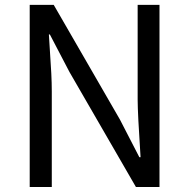

<svg xmlns="http://www.w3.org/2000/svg" viewBox="-20 -753 762 773"><path d="M99.6 0V-733.4H196.3L462.9 -271.5L541 -120.1H545.9Q534.2 -297.9 534.2 -351.6V-733.4H622.1V0H527.3L259.8 -462.9L180.7 -614.3H176.8Q177.7 -590.8 181.2 -543.5Q184.6 -496.1 186.5 -457.5Q188.5 -418.9 188.5 -384.8V0Z"/></svg>

Font: Gen Shin Gothic Regular
Style: Regular
Weight: 400
Designer: [Source Han Sans]
Ryoko NISHIZUKA  (kana & ideographs); Paul D. Hunt (Latin, Greek & Cyrillic); Wenlong ZHANG  (bopomofo
Version: Version 1.002.20150607